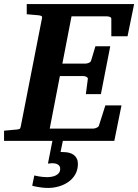

<svg xmlns="http://www.w3.org/2000/svg" viewBox="-35 -691 678 942"><path d="M347.2 112.8Q347.2 142.1 334.5 164.3Q321.8 186.5 301 201.2Q280.3 215.8 254.4 223.4Q228.5 231 202.1 231Q186.5 231 172.4 229.5Q158.2 228 147 225.6Q134.3 223.6 123 220.2L133.3 169.9Q144 172.4 154.8 174.3Q164.1 175.8 174.8 177Q185.5 178.2 195.3 178.2Q205.1 178.2 216.3 176.5Q227.5 174.8 237.3 170.4Q247.1 166 253.7 158Q260.3 149.9 260.3 137.2Q260.3 123 249.3 116.5Q238.3 109.9 223.1 109.9Q220.7 109.9 216.8 110.1Q212.9 110.4 209 110.8L200.2 111.8L222.2 0H-15.1V-49.8Q-3.9 -50.8 7.1 -51.8Q18.1 -52.7 26.4 -53.7Q36.1 -54.7 44.9 -55.2Q56.2 -56.2 60.8 -58.6Q65.4 -61 66.9 -70.8L170.9 -601.1Q173.3 -609.9 168 -612.5Q162.6 -615.2 152.8 -616.2Q144 -616.7 134.8 -617.7Q126.5 -618.7 116.2 -619.4Q106 -620.1 96.2 -621.1V-670.9H623L590.8 -513.2H511.2V-598.1Q511.2 -605.5 503.7 -608.2Q496.1 -610.8 487.8 -610.8H315.9L271 -378.9H383.8Q391.6 -378.9 400.6 -382.6Q409.7 -386.2 412.1 -394L433.1 -463.9H505.9L460 -229H386.2L396 -304.2Q396.5 -307.1 394.5 -309.6Q392.6 -312 389.2 -314Q385.7 -315.9 381.6 -316.9Q377.4 -317.9 374 -317.9H258.8L209 -60.1H421.9Q429.7 -60.1 438.7 -64Q447.8 -67.9 450.2 -74.2L481.9 -173.8H561L525.9 0H273.4L262.2 54.2Q263.7 54.7 265.6 54.7Q268.1 55.2 276.4 55.2Q291.5 55.2 304.4 58.6Q317.4 62 326.9 69.1Q336.4 76.2 341.8 87.2Q347.2 98.1 347.2 112.8Z"/></svg>

Font: Charis SIL Afr
Style: Bold Italic
Weight: 700
Italic angle: -11°
Foundry: SIL International
Version: Version 5.000